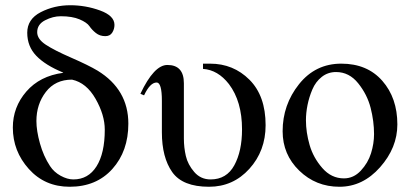

<svg xmlns="http://www.w3.org/2000/svg" viewBox="-20 -703 1569 733"><path d="M221 -425V-426Q153 -454 118.5 -490Q84 -526 84 -578Q84 -630 135.5 -656.5Q187 -683 248 -683Q307 -683 362 -663Q417 -643 417 -608Q417 -592 408.5 -578.5Q400 -565 382 -565Q361 -565 346 -577Q331 -589 321.5 -603Q312 -617 284 -629Q256 -641 212 -641Q182 -641 152 -625.5Q122 -610 122 -580Q122 -554 154.5 -532.5Q187 -511 252.5 -482.5Q318 -454 353 -433Q470 -361 470 -231Q470 -126 409 -58Q348 10 246 10Q151 10 90 -58Q29 -126 29 -216Q29 -294 80.5 -353.5Q132 -413 221 -425ZM380 -208Q380 -264 345 -325.5Q310 -387 255 -399Q191 -399 155 -352Q119 -305 119 -241Q119 -204 132.5 -155.5Q146 -107 171 -69Q186 -46 211.5 -32Q237 -18 260 -18Q317 -18 348.5 -68Q380 -118 380 -208Z M755 -460H782Q871 -460 932.5 -398.5Q994 -337 994 -225Q994 -127 932 -58.5Q870 10 778 10Q677 10 637.5 -46Q598 -102 598 -198V-318Q598 -388 578 -388Q553 -388 530 -339L516 -345Q568 -455 619 -455Q682 -455 682 -385V-174Q682 -140 689.5 -107.5Q697 -75 721.5 -46.5Q746 -18 784 -18Q845 -18 874.5 -72Q904 -126 904 -209Q904 -316 854 -382Q812 -436 755 -440Z M1497 -228Q1497 -139 1431 -64.5Q1365 10 1276 10Q1186 10 1122.5 -51.5Q1059 -113 1059 -202Q1059 -303 1121.5 -381.5Q1184 -460 1283 -460Q1382 -460 1439.5 -394.5Q1497 -329 1497 -228ZM1408 -191Q1408 -240 1395 -291Q1382 -342 1347.5 -385Q1313 -428 1263 -428Q1232 -428 1208.5 -409.5Q1185 -391 1172.5 -361.5Q1160 -332 1154 -302Q1148 -272 1148 -244Q1148 -198 1162 -149.5Q1176 -101 1210.5 -61.5Q1245 -22 1293 -22Q1330 -22 1357.5 -51.5Q1385 -81 1396.5 -118Q1408 -155 1408 -191Z"/></svg>

Font: STIX MathJax Main
Style: Regular
Weight: 400
Designer: MicroPress Inc., with final additions and corrections provided by Coen Hoffman, Elsevier (retired)
Version: Version 1.1.1